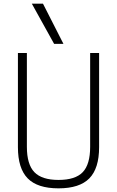

<svg xmlns="http://www.w3.org/2000/svg" viewBox="-20 -1020 640 1050"><path d="M300 10Q185 10 131.5 -44.5Q78 -99 78 -215V-730H127V-217Q127 -121 168 -78.5Q209 -36 300 -36Q392 -36 432.5 -78.5Q473 -121 473 -217V-730H522V-215Q522 -99 468.5 -44.5Q415 10 300 10ZM276 -780 154 -1000H215L327 -780Z"/></svg>

Font: M PLUS Code Latin 60 Light
Style: Regular
Weight: 300
Width: 7
Monospace: yes
Designer: Coji Morishita
Foundry: UNDERFOREST DESIGN
Version: Version 1.005; ttfautohint (v1.8.3)